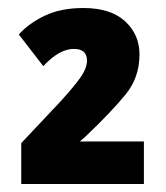

<svg xmlns="http://www.w3.org/2000/svg" viewBox="-20 -875 414 479"><path d="M339 -522H179L194 -535Q259 -597 293.5 -639.5Q328 -682 328 -739Q328 -789 292 -822Q256 -855 188 -855Q132 -855 92 -836Q52 -817 27 -789L88 -710Q128 -753 164 -753Q197 -753 197 -724Q197 -706 183 -685Q169 -664 131 -622L33 -518V-416H339Z"/></svg>

Font: Noto Sans UI SemiCondensed Black
Style: Regular
Weight: 900
Width: 4
Designer: Monotype Design Team
Foundry: Monotype Imaging Inc.
Version: 1.001